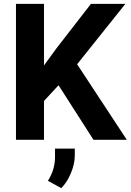

<svg xmlns="http://www.w3.org/2000/svg" viewBox="-20 -731 683 1004"><path d="M286.1 -285.2 210 -203.1V0H63.5V-710.9H210V-388.7L274.4 -477.1L455.6 -710.9H635.7L383.3 -395L643.1 0H468.8ZM300.3 252.9 230.5 214.4Q266.1 158.2 267.6 96.2V45.9H371.1V80.6Q371.1 126 350.8 174.3Q330.6 222.7 300.3 252.9Z"/></svg>

Font: Robotiche
Style: Bold
Weight: 700
Designer: Google
Version: Version 2.001150; 2014